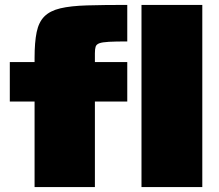

<svg xmlns="http://www.w3.org/2000/svg" viewBox="-20 -763 895 783"><path d="M121 0V-349H20V-510H121V-527Q121 -591 129.5 -632Q138 -673 161 -696Q184 -719 226 -729Q268 -739 335 -741Q402 -743 499 -743V-594Q451 -594 424 -592.5Q397 -591 385 -586.5Q373 -582 370 -572.5Q367 -563 367 -546V-510H499V-349H367V0ZM557 0V-743H805V0Z"/></svg>

Font: Saira Expanded Black
Style: Regular
Weight: 900
Width: 7
Designer: Hector Gatti with collaboration of the Omnibus-Type team
Foundry: Omnibus-Type
Version: Version 1.101